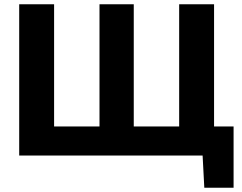

<svg xmlns="http://www.w3.org/2000/svg" viewBox="-20 -733 1140 905"><path d="M943 152 935 0H70.5V-713H235V-137H449V-713H610.5V-137H824.5V-713H989V-137H1081V152Z"/></svg>

Font: Heraclito
Style: Bold
Weight: 700
Designer: Kostas Bartsokas (font) & Cristiano Sobral (main changes)
Foundry: Kostas Bartsokas (font) & Cristiano Sobral (main changes)
Version: Version 1.00;July 8, 2020;FontCreator 13.0.0.2655 64-bit